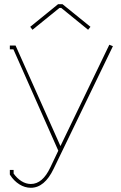

<svg xmlns="http://www.w3.org/2000/svg" viewBox="-20 -681 575 915"><path d="M263.2 -643.1 134.8 -539.1 124 -553.2 256.8 -661.1H277.8L411.1 -553.2L399.9 -539.1L272 -643.1ZM43.9 -445.8H26.9V-463.9H54.2L268.1 15.1L501 -467.8L518.1 -460.9L235.8 123Q192.4 213.9 127 213.9Q98.1 213.9 72 197.3Q45.9 180.7 28.8 153.8L26.9 150.9V128.9H44.9V146Q60.5 168.5 82 182.1Q103.5 195.8 127 195.8Q183.1 195.8 220.2 116.2L257.8 37.1Z"/></svg>

Font: Rawengulk
Style: Light
Weight: 300
Version: Version 0.92